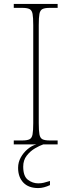

<svg xmlns="http://www.w3.org/2000/svg" viewBox="-20 -734 365 976"><path d="M50 0V-20H93Q118 -20 130 -26Q142 -32 145.5 -51Q149 -70 149 -108V-606Q149 -645 145.5 -663.5Q142 -682 130 -688Q118 -694 93 -694H50V-714H273V-694H233Q208 -694 196 -688Q184 -682 180.5 -663.5Q177 -645 177 -606V-108Q177 -70 180.5 -51Q184 -32 196 -26Q208 -20 233 -20H273V0ZM174 222Q125 222 98.5 194Q72 166 72 119Q72 91 85.5 66.5Q99 42 120.5 24Q142 6 165 0H200Q182 6 158 20Q134 34 116 57Q98 80 98 113Q98 162 122 180Q146 198 174 198Q190 198 202 195Q214 192 234 186V207Q219 214 204 218Q189 222 174 222Z"/></svg>

Font: Noto Serif Myanmar Thin
Style: Regular
Weight: 100
Designer: Ben Mitchell and the Monotype Design Team
Foundry: Monotype Imaging Inc.
Version: Version 2.106; ttfautohint (v1.8.4.7-5d5b)